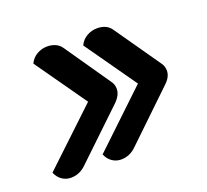

<svg xmlns="http://www.w3.org/2000/svg" viewBox="-86 -620 706 655"><g transform="rotate(-20 266.5 -292.5)"><path d="M68 -68Q51 -68 36.5 -77.5Q22 -87 14 -106L211 -292L80 -478Q89 -497 106.5 -507Q124 -517 144 -517Q160 -517 173.5 -511Q187 -505 195 -493L309 -328Q318 -316 318 -300Q318 -278 296 -256L124 -92Q100 -68 68 -68ZM250 -68Q233 -68 218.5 -77.5Q204 -87 196 -106L392 -292L261 -478Q270 -497 287.5 -507Q305 -517 325 -517Q360 -517 376 -493L491 -328Q500 -316 500 -300Q500 -277 477 -256L306 -92Q282 -68 250 -68Z"/></g></svg>

Font: K2D SemiBold
Style: Italic
Weight: 600
Italic angle: -10°
Designer: Katatrad Aksorn Co.,Ltd.
Foundry: Cadson Demak Co.,Ltd.
Version: Version 1.000; ttfautohint (v1.6)